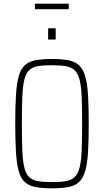

<svg xmlns="http://www.w3.org/2000/svg" viewBox="-20 -1017 566 1045"><path d="M262 8Q209 8 173 1Q137 -6 115 -26Q93 -46 82 -85Q71 -124 67 -187Q63 -250 63 -344Q63 -438 67 -501Q71 -564 82 -603Q93 -642 115 -662Q137 -682 173 -689Q209 -696 262 -696Q316 -696 352 -689Q388 -682 410 -662Q432 -642 443.5 -603Q455 -564 459 -501Q463 -438 463 -344Q463 -250 459 -187Q455 -124 443.5 -85Q432 -46 410 -26Q388 -6 352 1Q316 8 262 8ZM262 -26Q308 -26 338 -31Q368 -36 386 -53Q404 -70 413 -104.5Q422 -139 424.5 -197Q427 -255 427 -344Q427 -433 424.5 -491Q422 -549 413 -583.5Q404 -618 386 -635Q368 -652 338 -657Q308 -662 262 -662Q216 -662 186.5 -657Q157 -652 139 -635Q121 -618 112.5 -583.5Q104 -549 101.5 -491Q99 -433 99 -344Q99 -255 101.5 -197Q104 -139 112.5 -104.5Q121 -70 139 -53Q157 -36 186.5 -31Q216 -26 262 -26ZM242 -802V-863H283V-802ZM170 -967V-997H354V-967Z"/></svg>

Font: Saira Condensed Thin
Style: Regular
Weight: 250
Width: 3
Designer: Hector Gatti with collaboration of the Omnibus-Type team
Foundry: Omnibus-Type
Version: Version 1.101